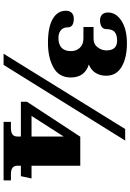

<svg xmlns="http://www.w3.org/2000/svg" viewBox="156 -902 746 1099"><g transform="rotate(90 529.5 -353.0)"><path d="M42 -356Q42 -378 54 -390Q66 -402 87 -402Q137 -402 137 -367Q137 -341 154 -327.5Q171 -314 197 -314Q273 -314 273 -386Q273 -416 254 -436.5Q235 -457 201 -457H135V-515H202Q234 -515 251.5 -538.5Q269 -562 269 -589Q269 -650 212 -650Q182 -650 164.5 -636.5Q147 -623 147 -587Q147 -570 133 -561Q119 -552 97 -552Q76 -552 64 -564Q52 -576 52 -598Q52 -644 100 -675Q148 -706 228 -706Q311 -706 362.5 -676Q414 -646 414 -587Q414 -553 398 -527Q382 -501 350 -488Q424 -464 424 -385Q424 -317 367 -285.5Q310 -254 226 -254Q135 -254 88.5 -281.5Q42 -309 42 -356ZM719 -696H785L352 0H288ZM678 -42H713Q738 -42 750 -51Q762 -60 762 -79V-99H563V-134L763 -439H929V-160H1002L989 -99H929V-79Q929 -60 941 -51Q953 -42 979 -42H1013V0H678ZM762 -160V-344L644 -160Z"/></g></svg>

Font: Taviraj
Style: Bold
Weight: 700
Designer: Katatrad Team
Foundry: CadsonDemak
Version: Version 1.001